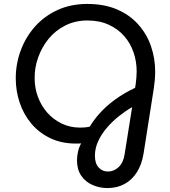

<svg xmlns="http://www.w3.org/2000/svg" viewBox="-20 -734 862 975"><path d="M526 221Q485 221 449 205Q413 189 392 157.5Q371 126 371 80Q371 59 376 36.5Q381 14 392 -6Q385 -5 378.5 -5Q372 -5 365 -5Q292 -5 235 -32.5Q178 -60 139 -106.5Q100 -153 80 -212.5Q60 -272 60 -336Q60 -410 85.5 -478.5Q111 -547 158.5 -600Q206 -653 273 -683.5Q340 -714 423 -714Q509 -714 573.5 -686.5Q638 -659 681.5 -610.5Q725 -562 746.5 -500Q768 -438 768 -371Q768 -348 766 -326.5Q764 -305 761 -285L709 46Q700 101 675.5 140Q651 179 613 200Q575 221 526 221ZM528 137Q559 137 583 114Q607 91 613 48L651 -190Q618 -171 584.5 -144.5Q551 -118 523 -85.5Q495 -53 478.5 -17Q462 19 462 57Q462 96 481 116.5Q500 137 528 137ZM387 -86Q399 -86 411 -87Q423 -88 436 -91Q456 -125 487 -159.5Q518 -194 562.5 -227Q607 -260 666 -288L669 -306Q671 -321 672.5 -339Q674 -357 674 -372Q674 -422 658 -468.5Q642 -515 610.5 -551Q579 -587 532 -608.5Q485 -630 424 -630Q362 -630 311.5 -604.5Q261 -579 226.5 -536.5Q192 -494 173.5 -441.5Q155 -389 156 -336Q156 -286 173 -241Q190 -196 220.5 -161.5Q251 -127 293.5 -106.5Q336 -86 387 -86Z"/></svg>

Font: MuseoModerno
Style: Italic
Weight: 400
Italic angle: -9°
Designer: Pablo Cosgaya, Héctor Gatti, Marcela Romero, and the Authors of The MuseoModerno Project.
Foundry: Omnibus-Type Team
Version: Version 1.003